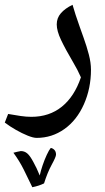

<svg xmlns="http://www.w3.org/2000/svg" viewBox="-45 -375 439 802"><path d="M108 201Q94 201 70.5 191.5Q47 182 21.5 167.5Q-4 153 -25 137L-11 101Q17 106 41 109.5Q65 113 86 113Q161 113 213.5 70.5Q266 28 293 -52Q286 -68 278 -83.5Q270 -99 261 -114Q228 -170 210 -208Q192 -246 192 -273Q192 -300 209.5 -320Q227 -340 258 -355Q263 -337 271 -312.5Q279 -288 288 -263Q297 -238 304 -218Q317 -182 326 -147.5Q335 -113 335 -84Q335 -6 305.5 60.5Q276 127 224 164Q172 201 108 201ZM90 407Q72 369 54 333Q36 297 11 263L27 259L42 256Q57 256 68.5 265.5Q80 275 94 301Q108 326 121 358Q125 339 133 315.5Q141 292 150.5 271.5Q160 251 167 243Q175 244 182 251Q189 258 189 271Q189 280 171 313Q153 346 139 391Q129 396 117 400Q105 404 90 407Z"/></svg>

Font: Noto Naskh Arabic Medium
Style: Regular
Weight: 500
Designer: Monotype Design Team, David Williams, Mohamad Dakak and Nizar Qandah
Foundry: Monotype Imaging Inc.
Version: Version 2.016